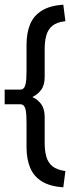

<svg xmlns="http://www.w3.org/2000/svg" viewBox="-33 -672 301 825"><path d="M54 -287Q68 -287 73.5 -300.5Q79 -314 80 -332.5Q81 -351 81 -366V-479Q81 -531 96.5 -568Q112 -605 147 -626.5Q182 -648 239 -652L248 -581Q211 -577 192 -561Q173 -545 166 -520Q159 -495 159 -463V-342Q159 -306 144 -286Q129 -266 106 -255Q129 -245 144 -224.5Q159 -204 159 -169V-56Q159 -24 166 1Q173 26 192 42Q211 58 248 63L239 133Q182 129 147 107.5Q112 86 96.5 48.5Q81 11 81 -40V-145Q81 -162 80 -180Q79 -198 73.5 -211Q68 -224 54 -224H-13V-287Z"/></svg>

Font: Podkova Medium
Style: Regular
Weight: 500
Designer: Ilya Yudin
Foundry: Cyreal (www.cyreal.org)
Version: Version 2.103